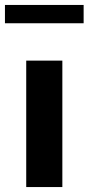

<svg xmlns="http://www.w3.org/2000/svg" viewBox="-40 -756 358 776"><path d="M-20 -662H298V-736H-20ZM66 0H212V-511H66Z"/></svg>

Font: Chivo
Style: Bold
Weight: 700
Designer: Hector Gatti
Foundry: Omnibus-Type
Version: Version 1.003;PS 001.003;hotconv 1.0.70;makeotf.lib2.5.58329